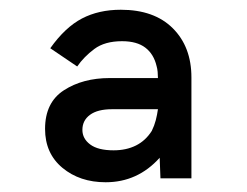

<svg xmlns="http://www.w3.org/2000/svg" viewBox="-20 -727 513 398"><path d="M199 -349.2Q145.4 -349.2 109.4 -379.1Q73.4 -409 73.4 -459.8Q73.4 -514.6 112.5 -539.9Q151.6 -565.2 207.4 -565.2H307.4Q307.4 -571.2 306.8 -577.9Q306.2 -584.6 304.6 -590Q298.8 -614.8 281.3 -628.2Q263.8 -641.6 233 -641.6Q197.2 -641.6 175.6 -625.5Q154 -609.4 140 -589.2L84.2 -627Q115 -670.4 149.8 -688.6Q184.6 -706.8 230.4 -706.8Q299.8 -706.8 338.3 -668.3Q376.8 -629.8 376.8 -566.6V-357.4H312.6L311 -400Q265.4 -349.2 199 -349.2ZM215.4 -415.4Q241.8 -415.4 261.8 -425.4Q281.8 -435.4 294.6 -455.6Q300 -466.6 302.9 -477.8Q305.8 -489 307.4 -500.6H212.2Q182.4 -500.6 166.6 -489Q150.8 -477.4 150.8 -457.8Q150.8 -439.6 167 -427.5Q183.2 -415.4 215.4 -415.4Z"/></svg>

Font: Hanken Grotesk
Style: Regular
Weight: 400
Designer: Alfredo Marco Pradil
Foundry: Hanken Design Co.
Version: Version 3.013